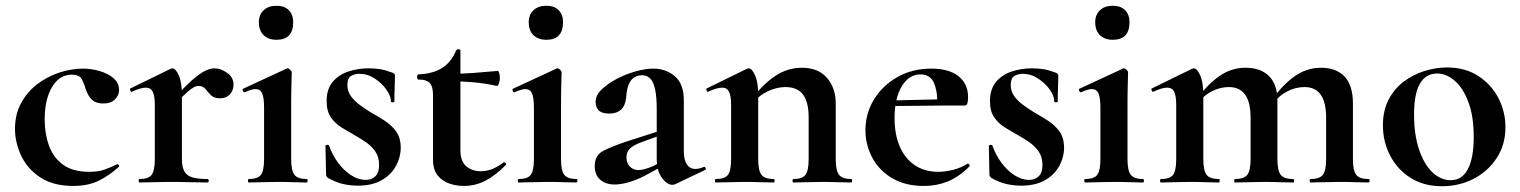

<svg xmlns="http://www.w3.org/2000/svg" viewBox="-20 -633 5274 666"><path d="M234 12Q165 12 120 -17.5Q75 -47 53.5 -93Q32 -139 32 -186Q32 -236 53 -275Q74 -314 108.5 -340.5Q143 -367 185 -381Q227 -395 268 -395Q297 -395 326 -386.5Q355 -378 374 -361.5Q393 -345 393 -320Q393 -303 379 -288.5Q365 -274 338 -274Q313 -274 299 -287Q285 -300 277 -325Q270 -349 261.5 -361.5Q253 -374 229 -374Q186 -374 160.5 -331Q135 -288 135 -219Q135 -169 150 -127.5Q165 -86 199 -61.5Q233 -37 290 -37Q320 -37 340.5 -44Q361 -51 386 -63Q388 -65 391.5 -61Q395 -57 393 -55Q358 -23 321 -5.5Q284 12 234 12Z M586 -271 578 -284Q617 -329 644 -353Q671 -377 690 -386.5Q709 -396 724 -396Q745 -396 767.5 -380.5Q790 -365 790 -340Q790 -319 777.5 -305.5Q765 -292 743 -292Q722 -292 711.5 -303Q701 -314 692.5 -324.5Q684 -335 668 -335Q661 -335 652.5 -330.5Q644 -326 628.5 -312.5Q613 -299 586 -271ZM464 0Q461 0 461 -6Q461 -12 464 -12Q495 -12 506 -26.5Q517 -41 517 -81V-269Q517 -300 510 -314.5Q503 -329 486 -329Q477 -329 465 -325.5Q453 -322 438 -315Q434 -313 432 -319Q430 -325 432 -326L571 -394Q577 -396 578 -396Q589 -396 600 -372Q611 -348 611 -303V-81Q611 -55 619 -39.5Q627 -24 646.5 -18Q666 -12 700 -12Q704 -12 704 -6Q704 0 700 0Q673 0 638.5 -1Q604 -2 564 -2Q536 -2 510 -1Q484 0 464 0Z M843 0Q840 0 840 -6Q840 -12 843 -12Q874 -12 885 -26.5Q896 -41 896 -81V-260Q896 -293 889.5 -308.5Q883 -324 866 -324Q859 -324 849.5 -321Q840 -318 829 -313Q825 -312 822.5 -318Q820 -324 823 -325L974 -395Q976 -396 977 -396Q982 -396 987 -391Q992 -386 992 -382Q992 -370 991 -342Q990 -314 990 -262V-81Q990 -41 1001.5 -26.5Q1013 -12 1044 -12Q1047 -12 1047 -6Q1047 0 1044 0Q1024 0 998 -1Q972 -2 943 -2Q915 -2 889 -1Q863 0 843 0ZM939 -495Q911 -495 894.5 -511Q878 -527 878 -556Q878 -582 894.5 -597.5Q911 -613 939 -613Q967 -613 982 -597.5Q997 -582 997 -556Q997 -495 939 -495Z M1185 -338Q1185 -317 1196.5 -300.5Q1208 -284 1226 -270.5Q1244 -257 1265 -244Q1290 -230 1314 -214.5Q1338 -199 1354 -177Q1370 -155 1370 -120Q1370 -88 1353.5 -57.5Q1337 -27 1304 -8Q1271 11 1221 11Q1196 11 1171 5.5Q1146 0 1117 -16Q1115 -18 1113 -21Q1111 -24 1111 -28L1109 -127Q1109 -130 1114.5 -130.5Q1120 -131 1121 -129Q1132 -97 1152 -69.5Q1172 -42 1197.5 -25.5Q1223 -9 1249 -9Q1269 -9 1282 -21.5Q1295 -34 1295 -60Q1295 -88 1282.5 -106.5Q1270 -125 1251 -138.5Q1232 -152 1212 -163Q1189 -176 1166 -190Q1143 -204 1128 -225.5Q1113 -247 1113 -282Q1113 -324 1134 -349Q1155 -374 1188.5 -385Q1222 -396 1258 -396Q1280 -396 1298.5 -393Q1317 -390 1341 -381Q1350 -378 1350 -370Q1350 -350 1349 -328.5Q1348 -307 1348 -281Q1348 -278 1342 -278Q1336 -278 1336 -281Q1336 -300 1320.5 -322Q1305 -344 1280 -360.5Q1255 -377 1226 -377Q1212 -377 1198.5 -370Q1185 -363 1185 -338Z M1588 12Q1564 12 1539.5 4Q1515 -4 1498.5 -24Q1482 -44 1482 -80V-302Q1482 -323 1477 -335Q1472 -347 1461 -352Q1450 -357 1431 -357Q1427 -357 1427 -366Q1427 -375 1431 -375Q1482 -377 1514 -397.5Q1546 -418 1562 -458Q1564 -462 1570.5 -462Q1577 -462 1577 -458V-113Q1577 -73 1597.5 -56Q1618 -39 1648 -39Q1671 -39 1691.5 -48.5Q1712 -58 1726 -69Q1729 -72 1733.5 -67.5Q1738 -63 1734 -60Q1697 -23 1662.5 -5.5Q1628 12 1588 12ZM1703 -335Q1662 -344 1623.5 -347.5Q1585 -351 1542 -351V-377Q1583 -377 1622.5 -380Q1662 -383 1707 -387Q1709 -387 1711.5 -379.5Q1714 -372 1714 -363Q1714 -353 1710.5 -343.5Q1707 -334 1703 -335Z M1779 0Q1776 0 1776 -6Q1776 -12 1779 -12Q1810 -12 1821 -26.5Q1832 -41 1832 -81V-260Q1832 -293 1825.5 -308.5Q1819 -324 1802 -324Q1795 -324 1785.5 -321Q1776 -318 1765 -313Q1761 -312 1758.5 -318Q1756 -324 1759 -325L1910 -395Q1912 -396 1913 -396Q1918 -396 1923 -391Q1928 -386 1928 -382Q1928 -370 1927 -342Q1926 -314 1926 -262V-81Q1926 -41 1937.5 -26.5Q1949 -12 1980 -12Q1983 -12 1983 -6Q1983 0 1980 0Q1960 0 1934 -1Q1908 -2 1879 -2Q1851 -2 1825 -1Q1799 0 1779 0ZM1875 -495Q1847 -495 1830.5 -511Q1814 -527 1814 -556Q1814 -582 1830.5 -597.5Q1847 -613 1875 -613Q1903 -613 1918 -597.5Q1933 -582 1933 -556Q1933 -495 1875 -495Z M2322 6Q2318 8 2312 8Q2294 8 2276 -16Q2258 -40 2258 -85V-255Q2258 -294 2253 -320Q2248 -346 2237 -359Q2226 -372 2207 -372Q2192 -372 2180 -364.5Q2168 -357 2161 -340.5Q2154 -324 2152 -295Q2149 -266 2134 -252.5Q2119 -239 2093 -239Q2068 -239 2057 -250Q2046 -261 2046 -280Q2046 -302 2067 -322.5Q2088 -343 2119.5 -359.5Q2151 -376 2185 -385.5Q2219 -395 2246 -395Q2290 -395 2321 -368.5Q2352 -342 2352 -285V-108Q2352 -79 2362.5 -63Q2373 -47 2392 -47Q2406 -47 2421 -54Q2425 -56 2427.5 -50.5Q2430 -45 2425 -43ZM2112 7Q2081 7 2062 -9.5Q2043 -26 2043 -57Q2043 -93 2070.5 -108.5Q2098 -124 2156 -143L2268 -179L2272 -164L2203 -139Q2176 -129 2164.5 -117Q2153 -105 2153 -88Q2153 -67 2165 -55Q2177 -43 2195 -43Q2203 -43 2216.5 -46.5Q2230 -50 2246 -57L2301 -87L2302 -70L2216 -23Q2191 -10 2163 -1.5Q2135 7 2112 7Z M2732 0Q2729 0 2729 -6Q2729 -12 2732 -12Q2763 -12 2774 -26.5Q2785 -41 2785 -81V-225Q2785 -279 2765.5 -305Q2746 -331 2704 -331Q2674 -331 2642.5 -316Q2611 -301 2592 -275L2587 -287Q2622 -337 2666 -367.5Q2710 -398 2762 -398Q2818 -398 2848.5 -363Q2879 -328 2879 -273V-81Q2879 -41 2890.5 -26.5Q2902 -12 2933 -12Q2936 -12 2936 -6Q2936 0 2933 0Q2913 0 2887 -1Q2861 -2 2832 -2Q2804 -2 2778 -1Q2752 0 2732 0ZM2463 0Q2460 0 2460 -6Q2460 -12 2463 -12Q2494 -12 2505 -26.5Q2516 -41 2516 -81V-269Q2516 -300 2509 -314.5Q2502 -329 2485 -329Q2476 -329 2464 -325.5Q2452 -322 2437 -315Q2433 -313 2431 -319Q2429 -325 2431 -326L2570 -394Q2576 -396 2577 -396Q2588 -396 2599 -372Q2610 -348 2610 -303V-81Q2610 -41 2621.5 -26.5Q2633 -12 2664 -12Q2667 -12 2667 -6Q2667 0 2664 0Q2644 0 2618 -1Q2592 -2 2563 -2Q2535 -2 2509 -1Q2483 0 2463 0Z M3185 12Q3120 12 3074.5 -15Q3029 -42 3005.5 -86.5Q2982 -131 2982 -181Q2982 -240 3012 -288.5Q3042 -337 3093.5 -366Q3145 -395 3210 -395Q3272 -395 3305 -368.5Q3338 -342 3338 -296Q3338 -285 3336 -276Q3334 -267 3327 -267H3231Q3233 -314 3220 -344.5Q3207 -375 3173 -375Q3133 -375 3108 -333.5Q3083 -292 3083 -223Q3083 -167 3101 -125Q3119 -83 3153 -60Q3187 -37 3235 -37Q3259 -37 3286.5 -44Q3314 -51 3336 -65Q3338 -67 3341.5 -63Q3345 -59 3343 -56Q3306 -19 3267.5 -3.5Q3229 12 3185 12ZM3048 -265 3047 -284 3266 -289V-267Z M3486 -338Q3486 -317 3497.5 -300.5Q3509 -284 3527 -270.5Q3545 -257 3566 -244Q3591 -230 3615 -214.5Q3639 -199 3655 -177Q3671 -155 3671 -120Q3671 -88 3654.5 -57.5Q3638 -27 3605 -8Q3572 11 3522 11Q3497 11 3472 5.5Q3447 0 3418 -16Q3416 -18 3414 -21Q3412 -24 3412 -28L3410 -127Q3410 -130 3415.5 -130.5Q3421 -131 3422 -129Q3433 -97 3453 -69.5Q3473 -42 3498.5 -25.5Q3524 -9 3550 -9Q3570 -9 3583 -21.5Q3596 -34 3596 -60Q3596 -88 3583.5 -106.5Q3571 -125 3552 -138.5Q3533 -152 3513 -163Q3490 -176 3467 -190Q3444 -204 3429 -225.5Q3414 -247 3414 -282Q3414 -324 3435 -349Q3456 -374 3489.5 -385Q3523 -396 3559 -396Q3581 -396 3599.5 -393Q3618 -390 3642 -381Q3651 -378 3651 -370Q3651 -350 3650 -328.5Q3649 -307 3649 -281Q3649 -278 3643 -278Q3637 -278 3637 -281Q3637 -300 3621.5 -322Q3606 -344 3581 -360.5Q3556 -377 3527 -377Q3513 -377 3499.5 -370Q3486 -363 3486 -338Z M3744 0Q3741 0 3741 -6Q3741 -12 3744 -12Q3775 -12 3786 -26.5Q3797 -41 3797 -81V-260Q3797 -293 3790.5 -308.5Q3784 -324 3767 -324Q3760 -324 3750.5 -321Q3741 -318 3730 -313Q3726 -312 3723.5 -318Q3721 -324 3724 -325L3875 -395Q3877 -396 3878 -396Q3883 -396 3888 -391Q3893 -386 3893 -382Q3893 -370 3892 -342Q3891 -314 3891 -262V-81Q3891 -41 3902.5 -26.5Q3914 -12 3945 -12Q3948 -12 3948 -6Q3948 0 3945 0Q3925 0 3899 -1Q3873 -2 3844 -2Q3816 -2 3790 -1Q3764 0 3744 0ZM3840 -495Q3812 -495 3795.5 -511Q3779 -527 3779 -556Q3779 -582 3795.5 -597.5Q3812 -613 3840 -613Q3868 -613 3883 -597.5Q3898 -582 3898 -556Q3898 -495 3840 -495Z M4526 0Q4523 0 4523 -6Q4523 -12 4526 -12Q4557 -12 4568.5 -26.5Q4580 -41 4580 -81V-225Q4580 -331 4505 -331Q4474 -331 4445 -316Q4416 -301 4398 -275L4393 -287Q4427 -337 4469.5 -367.5Q4512 -398 4562 -398Q4615 -398 4644 -367.5Q4673 -337 4673 -273V-81Q4673 -41 4684.5 -26.5Q4696 -12 4727 -12Q4731 -12 4731 -6Q4731 0 4727 0Q4707 0 4681 -1Q4655 -2 4626 -2Q4598 -2 4572 -1Q4546 0 4526 0ZM4264 0Q4261 0 4261 -6Q4261 -12 4264 -12Q4295 -12 4306.5 -26.5Q4318 -41 4318 -81V-225Q4318 -331 4243 -331Q4212 -331 4183 -316Q4154 -301 4136 -275L4131 -287Q4165 -337 4207.5 -367.5Q4250 -398 4300 -398Q4353 -398 4382 -369Q4411 -340 4411 -284V-81Q4411 -41 4422.5 -26.5Q4434 -12 4465 -12Q4469 -12 4469 -6Q4469 0 4465 0Q4445 0 4419 -1Q4393 -2 4364 -2Q4336 -2 4310 -1Q4284 0 4264 0ZM4007 0Q4004 0 4004 -6Q4004 -12 4007 -12Q4038 -12 4049 -26.5Q4060 -41 4060 -81V-269Q4060 -300 4053 -314.5Q4046 -329 4029 -329Q4020 -329 4008 -325.5Q3996 -322 3981 -315Q3977 -313 3975 -319Q3973 -325 3975 -326L4114 -394Q4120 -396 4121 -396Q4132 -396 4143 -372Q4154 -348 4154 -303V-81Q4154 -41 4165.5 -26.5Q4177 -12 4208 -12Q4211 -12 4211 -6Q4211 0 4208 0Q4188 0 4162 -1Q4136 -2 4107 -2Q4079 -2 4053 -1Q4027 0 4007 0Z M4982 13Q4919 13 4873 -16Q4827 -45 4802 -93.5Q4777 -142 4777 -198Q4777 -250 4797 -288Q4817 -326 4850 -350.5Q4883 -375 4922 -387Q4961 -399 4999 -399Q5063 -399 5108.5 -369Q5154 -339 5178 -292Q5202 -245 5202 -192Q5202 -131 5171.5 -84.5Q5141 -38 5091 -12.5Q5041 13 4982 13ZM5012 -8Q5052 -8 5072 -47Q5092 -86 5092 -157Q5092 -230 5073.5 -279Q5055 -328 5026 -353Q4997 -378 4965 -378Q4926 -378 4905.5 -343Q4885 -308 4885 -235Q4885 -167 4902 -115.5Q4919 -64 4948 -36Q4977 -8 5012 -8Z"/></svg>

Font: Cormorant
Style: Bold
Weight: 700
Designer: Christian Thalmann (Catharsis Fonts)
Foundry: Catharsis Fonts
Version: Version 4.000